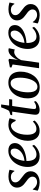

<svg xmlns="http://www.w3.org/2000/svg" viewBox="1325 -2040 726 3416"><g transform="rotate(-90 1688.0 -332.0)"><path d="M358 -440H347.5Q339.5 -462.5 313 -482Q286.5 -501.5 248 -501.5Q220.5 -501.5 199 -492.8Q177.5 -484 164.8 -467.2Q152 -450.5 151 -426Q150.5 -401 162 -380.5Q173.5 -360 193.2 -342.5Q213 -325 237 -308Q266 -287 291.5 -265Q317 -243 333 -215.5Q349 -188 349 -150Q349 -111 333 -81Q317 -51 289 -30.8Q261 -10.5 225 0Q189 10.5 149.5 10.5Q123 10.5 92.8 5Q62.5 -0.5 38 -9Q13.5 -17.5 3.5 -26L23 -110.5H32Q42.5 -91.5 61.5 -74.2Q80.5 -57 104.8 -46Q129 -35 154.5 -35Q179.5 -35 202 -43.5Q224.5 -52 238.8 -70.2Q253 -88.5 253 -116.5Q253 -143 239.2 -163.5Q225.5 -184 204.2 -201.5Q183 -219 159 -235.5Q137 -250.5 113.8 -272Q90.5 -293.5 74.2 -322.8Q58 -352 58 -390.5Q58 -438 84 -472.5Q110 -507 154.5 -525.8Q199 -544.5 253.5 -544.5Q279 -544.5 303.5 -541.8Q328 -539 347.2 -534.5Q366.5 -530 376.5 -526Z M819 -91Q804.5 -70.5 775.2 -46.8Q746 -23 705.8 -6.2Q665.5 10.5 617 10.5Q566.5 10.5 530 -6.8Q493.5 -24 470.2 -54Q447 -84 436 -122.2Q425 -160.5 425.5 -202Q426 -271.5 447.8 -333.8Q469.5 -396 508.5 -443.8Q547.5 -491.5 600.2 -519Q653 -546.5 715 -546.5Q760.5 -546.5 790.5 -532Q820.5 -517.5 835.2 -492Q850 -466.5 850.5 -433.5Q850.5 -390 830 -356.5Q809.5 -323 775.2 -298.5Q741 -274 699.2 -258.2Q657.5 -242.5 614 -234.2Q570.5 -226 533 -225Q531 -192 536 -160Q541 -128 554 -102.2Q567 -76.5 589.5 -61.2Q612 -46 644.5 -46Q675 -46 702.5 -55.5Q730 -65 755 -82Q780 -99 801.5 -122ZM695.5 -506Q661 -506 633.2 -484Q605.5 -462 584.8 -426Q564 -390 551.2 -346.8Q538.5 -303.5 534 -260Q567 -262.5 599 -272Q631 -281.5 658.8 -297.5Q686.5 -313.5 707.8 -334.8Q729 -356 741 -381.8Q753 -407.5 753 -436.5Q752.5 -471 737.8 -488.5Q723 -506 695.5 -506Z M1068 10Q984 10 937.8 -46.5Q891.5 -103 891 -200Q891 -261.5 909.8 -322.5Q928.5 -383.5 965.5 -434Q1002.5 -484.5 1056.5 -515Q1110.5 -545.5 1180 -545.5Q1207 -545.5 1238.8 -540Q1270.5 -534.5 1293 -523.5L1263 -416L1243.5 -419Q1231.5 -446 1218.8 -464Q1206 -482 1192.2 -490.8Q1178.5 -499.5 1162 -499.5Q1128.5 -499.5 1098.8 -477.8Q1069 -456 1046.5 -416.8Q1024 -377.5 1011 -324Q998 -270.5 998.5 -206.5Q999 -156.5 1010.2 -120.8Q1021.5 -85 1043.8 -66Q1066 -47 1099.5 -47Q1127.5 -47 1151 -55.2Q1174.5 -63.5 1195.2 -77.8Q1216 -92 1235.5 -110.5L1251.5 -80.5Q1236.5 -61 1210.5 -39.8Q1184.5 -18.5 1148.8 -4.2Q1113 10 1068 10Z M1466.5 -175.5Q1463.5 -153.5 1461.5 -137.8Q1459.5 -122 1458.2 -109.5Q1457 -97 1457 -84.5Q1457 -68.5 1465.5 -60.5Q1474 -52.5 1489.5 -52.5Q1520 -52.5 1544.5 -64.2Q1569 -76 1586.5 -91.5L1597 -60Q1581.5 -41 1556.5 -25Q1531.5 -9 1501.2 0.5Q1471 10 1438 10Q1400.5 10 1377.2 -8.2Q1354 -26.5 1355 -67.5Q1355 -74 1355.8 -83.8Q1356.5 -93.5 1358 -106.5Q1359.5 -119.5 1361.8 -135.5Q1364 -151.5 1366.5 -170.5L1410 -478H1345.5L1352 -508L1421.5 -532.5Q1432 -544.5 1444.2 -570.2Q1456.5 -596 1467.5 -625Q1478.5 -654 1486 -675H1537.5L1517.5 -532.5H1632.5L1625 -478H1510.5Z M1925.5 -546Q1990 -546 2033.5 -520.2Q2077 -494.5 2099.2 -445.8Q2121.5 -397 2121.5 -328Q2121.5 -263 2102.5 -202.2Q2083.5 -141.5 2047.2 -93.2Q2011 -45 1959 -17Q1907 11 1842 11Q1778 11 1734.2 -14.5Q1690.5 -40 1668.2 -88.5Q1646 -137 1646 -204.5Q1645.5 -270.5 1664.8 -331.8Q1684 -393 1720.5 -441.5Q1757 -490 1808.8 -518Q1860.5 -546 1925.5 -546ZM1915.5 -506Q1882 -506 1855.8 -487Q1829.5 -468 1810.2 -435.8Q1791 -403.5 1778.2 -363.2Q1765.5 -323 1759.5 -280Q1753.5 -237 1753.5 -196.5Q1753.5 -140 1765.2 -102.8Q1777 -65.5 1799.2 -47.2Q1821.5 -29 1853 -29Q1886 -29 1912 -47.8Q1938 -66.5 1957.2 -98.8Q1976.5 -131 1989 -171Q2001.5 -211 2007.8 -253.8Q2014 -296.5 2014 -336.5Q2014 -389 2003.8 -426.8Q1993.5 -464.5 1972 -485.2Q1950.5 -506 1915.5 -506Z M2182.5 0 2249 -470.5 2194 -492.5 2199 -519.5 2330 -544 2349 -531.5 2340.5 -445.5 2329.5 -372.5Q2339.5 -402 2356.5 -432.2Q2373.5 -462.5 2395.8 -488Q2418 -513.5 2445 -529Q2472 -544.5 2502 -544.5Q2514.5 -544.5 2524 -542.5Q2533.5 -540.5 2538 -537.5L2515 -431Q2510.5 -435.5 2498 -439Q2485.5 -442.5 2469.5 -442.5Q2448.5 -442.5 2427.5 -432.2Q2406.5 -422 2387.2 -404.5Q2368 -387 2352.5 -365Q2337 -343 2326.5 -319.5L2281 0Z M2918.5 -91Q2904 -70.5 2874.8 -46.8Q2845.5 -23 2805.2 -6.2Q2765 10.5 2716.5 10.5Q2666 10.5 2629.5 -6.8Q2593 -24 2569.8 -54Q2546.5 -84 2535.5 -122.2Q2524.5 -160.5 2525 -202Q2525.5 -271.5 2547.2 -333.8Q2569 -396 2608 -443.8Q2647 -491.5 2699.8 -519Q2752.5 -546.5 2814.5 -546.5Q2860 -546.5 2890 -532Q2920 -517.5 2934.8 -492Q2949.5 -466.5 2950 -433.5Q2950 -390 2929.5 -356.5Q2909 -323 2874.8 -298.5Q2840.5 -274 2798.8 -258.2Q2757 -242.5 2713.5 -234.2Q2670 -226 2632.5 -225Q2630.5 -192 2635.5 -160Q2640.5 -128 2653.5 -102.2Q2666.5 -76.5 2689 -61.2Q2711.5 -46 2744 -46Q2774.5 -46 2802 -55.5Q2829.5 -65 2854.5 -82Q2879.5 -99 2901 -122ZM2795 -506Q2760.5 -506 2732.8 -484Q2705 -462 2684.2 -426Q2663.5 -390 2650.8 -346.8Q2638 -303.5 2633.5 -260Q2666.5 -262.5 2698.5 -272Q2730.5 -281.5 2758.2 -297.5Q2786 -313.5 2807.2 -334.8Q2828.5 -356 2840.5 -381.8Q2852.5 -407.5 2852.5 -436.5Q2852 -471 2837.2 -488.5Q2822.5 -506 2795 -506Z M3333 -440H3322.5Q3314.5 -462.5 3288 -482Q3261.5 -501.5 3223 -501.5Q3195.5 -501.5 3174 -492.8Q3152.5 -484 3139.8 -467.2Q3127 -450.5 3126 -426Q3125.5 -401 3137 -380.5Q3148.5 -360 3168.2 -342.5Q3188 -325 3212 -308Q3241 -287 3266.5 -265Q3292 -243 3308 -215.5Q3324 -188 3324 -150Q3324 -111 3308 -81Q3292 -51 3264 -30.8Q3236 -10.5 3200 0Q3164 10.5 3124.5 10.5Q3098 10.5 3067.8 5Q3037.5 -0.5 3013 -9Q2988.5 -17.5 2978.5 -26L2998 -110.5H3007Q3017.5 -91.5 3036.5 -74.2Q3055.5 -57 3079.8 -46Q3104 -35 3129.5 -35Q3154.5 -35 3177 -43.5Q3199.5 -52 3213.8 -70.2Q3228 -88.5 3228 -116.5Q3228 -143 3214.2 -163.5Q3200.5 -184 3179.2 -201.5Q3158 -219 3134 -235.5Q3112 -250.5 3088.8 -272Q3065.5 -293.5 3049.2 -322.8Q3033 -352 3033 -390.5Q3033 -438 3059 -472.5Q3085 -507 3129.5 -525.8Q3174 -544.5 3228.5 -544.5Q3254 -544.5 3278.5 -541.8Q3303 -539 3322.2 -534.5Q3341.5 -530 3351.5 -526Z"/></g></svg>

Font: Merriweather 72pt
Style: Italic
Weight: 400
Italic angle: -7.8°
Version: Version 2.101